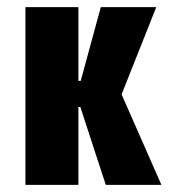

<svg xmlns="http://www.w3.org/2000/svg" viewBox="-20 -520 490 540"><path d="M277.5 0 206 -219H200.5V0H51.5V-500H200.5V-292.5H207L263.5 -500H419.5L322 -254.5L434 0Z"/></svg>

Font: League Mono Condensed
Style: Bold
Weight: 700
Width: 1
Designer: Tyler Finck
Foundry: The League of Moveable Type / Tyler Finck
Version: Version 2.210